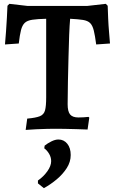

<svg xmlns="http://www.w3.org/2000/svg" viewBox="-20 -672 601 1002"><path d="M114 6 122 -53Q167 -57 188 -65.5Q209 -74 215 -96Q221 -118 221 -164V-574Q176 -573 149 -569Q122 -565 109 -552.5Q96 -540 89.5 -514.5Q83 -489 78 -445L6 -440Q9 -472 11.5 -508.5Q14 -545 16 -580Q18 -615 19 -642L29 -652L124 -641H435L532 -652L542 -642Q543 -611 544.5 -575.5Q546 -540 549 -506Q552 -472 554 -445L482 -440Q476 -486 469.5 -512.5Q463 -539 450.5 -551.5Q438 -564 413 -568Q388 -572 346 -574Q343 -541 341 -488.5Q339 -436 337.5 -373.5Q336 -311 334.5 -247.5Q333 -184 333 -128Q333 -90 346 -74.5Q359 -59 389 -59Q415 -59 442 -62L446 -58L437 4Q412 3 380 2Q348 1 319 0.5Q290 0 272 0Q255 0 227.5 0.5Q200 1 170 2.5Q140 4 114 6ZM209 310 178 285V270Q207 250 227 222Q247 194 247 169Q247 149 236.5 131Q226 113 211 102L213 88Q228 76 248 66Q268 56 285 56Q313 56 331 78Q349 100 349 137Q349 173 328.5 205Q308 237 276.5 263.5Q245 290 209 310Z"/></svg>

Font: Alegreya SemiBold
Style: Regular
Weight: 600
Designer: Juan Pablo del Peral
Foundry: Huerta Tipografica
Version: Version 2.009